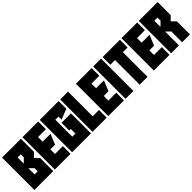

<svg xmlns="http://www.w3.org/2000/svg" viewBox="339 -2616 4303 4303"><g transform="rotate(-45 2490.0 -464.5)"><path d="M373.5 -195.3V-293L273.9 -390.6V-195.3ZM622.6 -976.6V-561.5L522.9 -463.9L622.6 -366.2V48.8H24.9V-976.6ZM373.5 -634.8V-732.4H273.9V-537.1Z M921.4 -341.8V-195.3H1170.4V48.8H672.4V-976.6H1170.4V-732.4H921.4V-585.9H1170.4L1070.8 -341.8Z M1817.9 48.8H1220.2V-976.6H1817.9V-732.4L1568.8 -634.8V-732.4H1469.2V-195.3H1568.8V-341.8H1519V-585.9H1817.9Z M1867.7 -976.6H2116.7V-195.3H2315.9V48.8H1867.7Z M2614.7 -341.8V-195.3H2863.8V48.8H2365.7V-976.6H2863.8V-732.4H2614.7V-585.9H2863.8L2764.2 -341.8Z M3162.6 -976.6V48.8H2913.6V-976.6Z M3610.8 -732.4V48.8H3361.8V-732.4H3212.4V-976.6H3760.3V-732.4Z M4059.1 -341.8V-195.3H4308.1V48.8H3810.1V-976.6H4308.1V-732.4H4059.1V-585.9H4308.1L4208.5 -341.8Z M4706.5 -293 4606.9 -390.6V48.8H4357.9V-976.6H4955.6V-561.5L4856 -463.9L4955.6 -366.2V48.8H4706.5ZM4706.5 -634.8V-732.4H4606.9V-537.1Z"/></g></svg>

Font: Wilelessous
Style: Regular
Weight: 400
Designer: Kristopher Martin
Foundry: Kristopher Martin
Version: Version 1.0; ttfautohint (v1.8.4.7-5d5b)